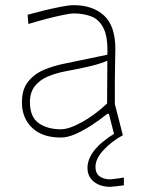

<svg xmlns="http://www.w3.org/2000/svg" viewBox="-20 -524 556 744"><path d="M216 9Q144 9 104.5 -28.8Q65 -66.5 65 -127Q65 -179 90 -209Q115 -239 151.8 -254Q188.5 -269 223 -276L396 -312Q398.5 -381 381 -415.2Q363.5 -449.5 332.8 -460.8Q302 -472 265 -472Q254 -472 226.8 -466.5Q199.5 -461 163.5 -451.8Q127.5 -442.5 90 -431L87 -467Q109 -473 144 -481.8Q179 -490.5 212.8 -497.2Q246.5 -504 265 -504Q339.5 -504 383.2 -463.8Q427 -423.5 427 -334Q427 -313 426 -279.2Q425 -245.5 425 -211V-121Q433 -90 440 -62.5Q447 -35 456 0H423L402 -83H396Q368 -60.5 336 -39.5Q304 -18.5 272.8 -4.8Q241.5 9 216 9ZM216 -23Q247.5 -23 298 -51Q348.5 -79 395 -123L396 -289Q386.5 -284.5 370.5 -279Q354.5 -273.5 323 -266Q291.5 -258.5 235 -248Q197.5 -241 166 -227.8Q134.5 -214.5 115.2 -190.5Q96 -166.5 96 -128Q96 -71 129.8 -47Q163.5 -23 216 -23ZM408 200Q368.5 200 343.8 180.2Q319 160.5 319 126Q319 93 345.2 59Q371.5 25 429 -10V-21H438L456 0Q413.5 23 381.8 56.8Q350 90.5 350 123Q350 147.5 366 159.2Q382 171 408 171Q440 167.5 460 164V194Q443.5 196 428.5 198Q413.5 200 408 200Z"/></svg>

Font: Commissioner Loud Thin
Style: Regular
Weight: 100
Designer: Kostas Bartsokas
Foundry: Kostas Bartsokas
Version: Version 1.000; ttfautohint (v1.8.3)